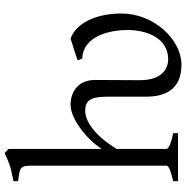

<svg xmlns="http://www.w3.org/2000/svg" viewBox="-7 -790 812 838"><g transform="rotate(-90 399.0 -371.0)"><path d="M649 -469C644 -467 637 -465 628 -462L602 -454C583 -448 564 -442 555 -438L562 -418C659 -415 687 -302 687 -220C687 -138 653 -43 559 -43C523 -43 468 -65 468 -167L469 -362C469 -436 417 -469 361 -469C300 -469 214 -402 168 -334V-740L150 -757C109 -737 82 -729 64 -726L27 -718V-698C89 -690 95 -690 95 -634V-51C95 -39 70 -32 27 -21V0H237V-21C176 -34 168 -45 168 -51V-268C236 -379 300 -405 333 -405C374 -405 396 -390 396 -309V-141C396 -60 424 15 536 15C645 15 759 -106 759 -246C759 -361 715 -447 649 -469Z"/></g></svg>

Font: Temporarium
Style: Regular
Weight: 400
Version: Version 1.1